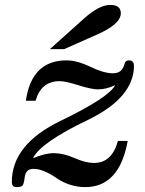

<svg xmlns="http://www.w3.org/2000/svg" viewBox="-20 -744 588 776"><path d="M324.7 12.2Q261.7 12.2 207.8 -24.7Q153.8 -61.5 115.7 -61.5Q84.5 -61.5 80.1 -29.3Q76.7 -1.5 71.5 5.4Q66.4 12.2 46.9 12.2Q27.8 12.2 27.8 -8.8Q27.8 -160.2 224.6 -255.4Q421.4 -350.6 445.3 -399.9Q410.6 -382.8 376 -382.8Q350.1 -382.8 297.4 -399.4Q244.6 -416 221.2 -416Q146 -416 124 -336.9H84.5Q107.9 -500 249 -500Q291.5 -500 345.5 -473.9Q399.4 -447.8 436.5 -447.8Q473.6 -447.8 482.4 -483.4Q486.3 -500 500 -500Q512.7 -500 517.1 -493.7Q521.5 -487.3 521.5 -479Q521.5 -348.6 332.8 -258.1Q144 -167.5 113.3 -104.5Q162.6 -125 197.3 -125Q236.3 -125 281.2 -105.2Q326.2 -85.4 359.9 -85.4Q432.6 -85.4 456.5 -174.3H496.1Q462.4 12.2 324.7 12.2ZM239.3 -545.4H181.6L319.3 -668.9Q380.9 -724.1 425.3 -724.1Q468.3 -724.1 468.3 -690.9Q468.3 -646.5 372.6 -604.5Z"/></svg>

Font: Munson
Style: Italic
Weight: 400
Italic angle: -12°
Designer: Paul James MIller
Foundry: High-Logic / Made with FontCreator
Version: Version 2.10;May 5, 2019;FontCreator 11.5.0.2430 64-bit